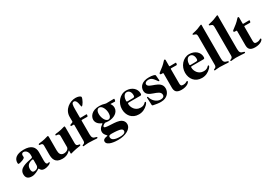

<svg xmlns="http://www.w3.org/2000/svg" viewBox="38 -1895 4561 3223"><g transform="rotate(-30 2318.0 -283.0)"><path d="M137.1 14.2C192.5 14.2 251.8 -18.8 286.2 -41.2C289.1 -43 290.8 -44 293.3 -44C296.2 -44 298.7 -41.5 300.4 -37.6C313.2 -9.6 335.2 11.4 376.4 11.4C448.9 11.4 508.5 -22.7 508.5 -43.3C508.5 -47.6 506 -51.1 500.7 -51.1C495.7 -51.1 485.8 -44 473.7 -44C448.9 -44 437.9 -64.6 437.5 -114.3C437.1 -206 439.6 -210.2 438.9 -283.4C438.2 -375 385.7 -446.7 231.5 -445.3C94.5 -443.9 34.8 -386.4 34.8 -307.5C34.8 -286.6 39.8 -279.8 51.8 -279.8C76 -279.8 174.7 -307.5 174.7 -336.6C174.4 -344.8 172.9 -361.9 173.3 -371.4C173.3 -392.8 187.5 -412.6 212.4 -412.6C247.9 -412.6 276.6 -390.3 291.2 -346.6C297.2 -328.5 297.2 -300.1 296.5 -279.8C295.8 -262.8 289.8 -256 273.1 -252.5C160.9 -229.4 24.9 -205.3 24.9 -89.5C24.9 -22 58.9 14.2 137.1 14.2ZM164.1 -109.4C164.1 -180.4 205.6 -211.3 272.4 -226.6C289.1 -229.8 294.7 -225.1 295.5 -208.1C296.2 -175.8 295.8 -143.1 294.7 -110.8C293 -61.1 252.1 -41.2 210.9 -41.2C169 -41.2 164.1 -81.7 164.1 -109.4Z M725.9 14.2C804.7 14.2 843.4 -14.6 873.2 -42.6L881.4 -50.4C887.4 -55.4 889.6 -55 889.9 -47.6C889.9 -32 889.6 -15.3 889.2 -2.8C888.8 8.9 890.6 12.1 897.7 12.1C902.3 12.1 975.9 -12.8 1084.5 -27C1095.5 -28.4 1101.6 -35.5 1101.6 -39.8C1101.6 -50.4 1094.5 -53.3 1084.5 -54.7C1063.9 -57.9 1032 -56.1 1032 -114.3V-414.1C1032 -433.2 1029.8 -441.1 1018.5 -441.1C1013.8 -441.1 1011 -440.3 1000.7 -436.8C929.3 -412.3 861.2 -408.4 838.8 -404.8C827.8 -403.1 821 -398.4 821 -389.9C821 -380.7 828.1 -378.2 838.8 -377.8C862.9 -377.1 888.8 -375 889.2 -332V-121.4C889.2 -79.5 843.8 -51.1 793.3 -51.1C731.5 -51.1 710.9 -94.5 710.9 -157V-414.1C710.9 -433.2 708.8 -441.1 697.4 -441.1C692.8 -441.1 690 -440.3 679.7 -436.8C608.3 -412.3 540.1 -408.4 517.8 -404.8C506.7 -403.1 500 -398.4 500 -389.9C500 -380.7 507.1 -378.2 517.8 -377.8C541.9 -377.1 567.8 -375 568.2 -332V-163.4C568.2 -74.6 587.4 14.2 725.9 14.2Z M1181.5 -377.8V-75.3C1181.5 -52.9 1178.3 -28.4 1143.1 -17.8C1131.4 -13.8 1127.5 -9.6 1127.5 -3.6C1127.5 3.6 1132.8 7.8 1140.3 7.8C1153.1 7.8 1189.3 0 1233.3 0C1316.1 0 1356.9 7.8 1395.2 7.8C1402.3 7.8 1412.3 6 1412.3 -5C1412.3 -12.8 1407.7 -16.7 1395.2 -19.2C1342.3 -29.8 1323.5 -49.7 1323.5 -117.2V-377.8C1323.9 -386 1326.7 -388.8 1334.9 -389.2L1435.7 -388.5C1443.9 -388.8 1447.1 -391.7 1448.9 -399.9L1452.4 -421.2C1453.5 -429.3 1451 -432.2 1442.8 -432.2L1334.9 -430.8C1326.7 -430.8 1323.9 -433.6 1323.5 -441.8V-596.6C1323.5 -678.3 1327.4 -723.7 1369 -723.7C1436.1 -723.7 1427.6 -584.5 1442.8 -584.5C1468 -584.5 1522.4 -686.8 1522.4 -721.6C1522.4 -745.7 1471.6 -762.8 1422.2 -762.8C1311.8 -762.8 1179.7 -679 1180.8 -533.4L1181.5 -447.4C1181.1 -439.3 1178.3 -435.4 1170.8 -431.8L1128.9 -415.5C1121.4 -411.9 1119.3 -408 1120.4 -400.2L1121.1 -396.3C1122.2 -390.6 1123.6 -389.2 1131.7 -389.2H1170.1C1178.3 -388.8 1181.1 -386 1181.5 -377.8Z M1694.6 208.1C1839.5 208.1 1959.5 147.7 1959.5 51.1C1959.5 11.4 1939.6 -19.9 1907.7 -39.8C1861.5 -68.2 1799.7 -71.7 1715.2 -76C1624.3 -80.3 1591.6 -84.5 1591.6 -105.8C1591.6 -132.1 1642.8 -152 1649.1 -152.7C1654.1 -153.4 1674 -146.3 1710.9 -146.3C1815.3 -146.3 1911.2 -201.7 1911.2 -294.7C1911.2 -323.9 1901.3 -350.5 1885.7 -371.8C1880.7 -378.6 1881.7 -380.3 1889.9 -380.3C1933.9 -378.9 1962 -377.1 1965.2 -377.1C1981.5 -377.1 1982.2 -414.1 1982.2 -417.6C1982.2 -423.3 1980.1 -426.8 1972.3 -426.8C1964.1 -426.8 1953.8 -426.8 1826 -424.7C1817.8 -425.1 1811.8 -426.1 1804 -429C1773.8 -439.6 1739 -445.3 1701 -445.3C1549.7 -445.3 1498.6 -355.1 1498.6 -294C1498.6 -246.4 1529.8 -200.3 1590.2 -174.7C1598 -171.2 1601.6 -168.3 1601.6 -164.8C1601.6 -160.5 1597.3 -157.7 1588.8 -152C1544.7 -122.9 1521.3 -90.2 1521.3 -48.3C1521.3 -17.8 1533.4 9.2 1566.8 42.6C1568.9 44.7 1573.2 51.1 1573.2 54C1573.2 61.1 1549.7 58.2 1521.3 68.2C1491.5 78.8 1480.8 95.2 1480.8 116.5C1480.8 198.9 1637.8 208.1 1694.6 208.1ZM1591.6 98.7C1591.6 63.2 1618.6 61.1 1655.5 61.1C1662.6 61.1 1742.2 62.5 1790.5 71.7C1835.2 80.3 1855.1 95.2 1855.1 122.2C1855.1 173.3 1784.1 176.8 1747.2 176.8C1644.9 176.8 1591.6 149.1 1591.6 98.7ZM1627.8 -331C1627.8 -392 1654.8 -423.3 1687.5 -423.3C1741.5 -423.3 1780.5 -340.9 1780.5 -264.9C1780.5 -204.5 1756.4 -170.5 1722.3 -170.5C1668.3 -170.5 1627.8 -256.4 1627.8 -331Z M2212 10.7C2281.6 10.7 2337.7 -17 2387.4 -66.8C2404.5 -83.8 2413.7 -100.9 2413.7 -109.4C2413.7 -115.1 2410.2 -120 2402.3 -120C2393.1 -120 2386 -109 2376.1 -100.1C2347.7 -75.3 2315.7 -73.2 2290.8 -73.2C2188.6 -73.2 2141 -166.9 2141 -227.3C2141 -245.7 2144.2 -248.6 2168.7 -248.6H2386.7C2405.9 -248.6 2410.2 -261.4 2410.2 -282C2410.2 -375.7 2329.2 -445.3 2220.5 -445.3C2096.2 -445.3 2005.3 -329.5 2005.3 -206C2005.3 -91.6 2075.6 10.7 2212 10.7ZM2135.3 -295.5C2135.3 -344.5 2158.7 -416.9 2214.8 -416.9C2266 -416.9 2292.3 -370.7 2292.3 -317.5C2292.3 -286.9 2288 -277.7 2256 -277C2221.2 -276.3 2190.3 -275.9 2158.7 -275.6C2137.8 -274.9 2135.3 -281.6 2135.3 -295.5Z M2751.1 -435.4C2723.4 -443.2 2698.5 -445.3 2660.9 -445.3C2533 -445.3 2467 -380 2469.1 -294C2473 -148.4 2722.7 -190.3 2722.7 -73.9C2722.7 -38.4 2695 -22.7 2653.1 -22.7C2562.9 -22.7 2503.2 -103 2489.7 -159.8C2487.6 -169 2484 -174 2477.6 -174C2469.8 -174 2467 -167.6 2467 -159.8C2467 -148.4 2470.5 -72.4 2473.4 -23.4C2474.1 -9.9 2481.9 -5.7 2489.7 -4.3C2601.9 19.2 2636 14.2 2638.8 14.2C2763.8 14.2 2817.1 -73.9 2817.1 -143.5C2817.1 -310.4 2564.3 -277.7 2564.3 -368.6C2564.3 -394.2 2592 -414.8 2637.4 -414.8C2685 -414.8 2710.6 -392 2744 -345.9C2766.7 -314.6 2773.1 -304 2781.6 -304C2785.9 -304 2791.5 -307.2 2791.5 -318.2C2791.5 -325.3 2785.9 -381.4 2783 -411.9C2781.6 -425.4 2771 -429.7 2751.1 -435.4Z M3038.7 11.4C3146 11.4 3196.4 -39.8 3196.4 -61.8C3196.4 -68.2 3192.1 -72.4 3186.4 -72.4C3173.7 -72.4 3156.6 -47.6 3104.8 -47.6C3061.4 -47.6 3053.6 -65.3 3053.6 -105.1V-379.3C3054 -387.4 3056.8 -390.3 3065 -390.6L3165.8 -389.2C3174 -389.6 3177.6 -392.4 3179.3 -400.6L3182.9 -421.9C3183.9 -430 3181.8 -432.9 3173.7 -432.9L3065 -431.5C3056.8 -431.5 3054 -434.3 3053.6 -442.5V-556.8C3053.6 -566.8 3047.2 -572.4 3040.1 -572.4C3032.3 -572.4 3025.9 -566.8 3018.1 -557.5C2969.8 -502.1 2930 -473.7 2864 -424C2856.9 -419 2852.6 -412.6 2852.6 -404.8C2852.6 -394.9 2860.4 -388.5 2877.5 -388.5H2900.2C2908.4 -388.1 2911.2 -385.3 2911.6 -377.1V-105.1C2911.6 -39.8 2931.5 11.4 3038.7 11.4Z M3435 10.7C3504.6 10.7 3560.7 -17 3610.4 -66.8C3627.5 -83.8 3636.7 -100.9 3636.7 -109.4C3636.7 -115.1 3633.2 -120 3625.4 -120C3616.1 -120 3609 -109 3599.1 -100.1C3570.7 -75.3 3538.7 -73.2 3513.8 -73.2C3411.6 -73.2 3364 -166.9 3364 -227.3C3364 -245.7 3367.2 -248.6 3391.7 -248.6H3609.7C3628.9 -248.6 3633.2 -261.4 3633.2 -282C3633.2 -375.7 3552.2 -445.3 3443.5 -445.3C3319.2 -445.3 3228.3 -329.5 3228.3 -206C3228.3 -91.6 3298.7 10.7 3435 10.7ZM3358.3 -295.5C3358.3 -344.5 3381.7 -416.9 3437.9 -416.9C3489 -416.9 3515.3 -370.7 3515.3 -317.5C3515.3 -286.9 3511 -277.7 3479 -277C3444.2 -276.3 3413.4 -275.9 3381.7 -275.6C3360.8 -274.9 3358.3 -281.6 3358.3 -295.5Z M3686.1 7.8C3698.9 7.8 3735.1 0 3779.1 0C3861.9 0 3902.7 7.8 3941.1 7.8C3948.2 7.8 3958.1 6 3958.1 -5C3958.1 -12.8 3953.5 -16.7 3941.1 -19.2C3888.1 -29.8 3869.3 -49.7 3869.3 -117.2V-711.6C3869.3 -729.4 3870.7 -753.6 3870.7 -761.4C3870.7 -770.2 3867.5 -774.1 3860.8 -774.1C3857.2 -774.1 3855.8 -773.4 3850.9 -771.3C3794 -746.4 3760.7 -732.2 3688.2 -717.3C3670.5 -713.8 3659.8 -710.9 3659.8 -701.7C3659.8 -693.9 3665.1 -691.4 3676.1 -688.2C3725.9 -674 3727.3 -661.9 3727.3 -615.1V-75.3C3727.3 -52.9 3724.1 -28.4 3688.9 -17.8C3677.2 -13.8 3673.3 -9.6 3673.3 -3.6C3673.3 3.6 3678.6 7.8 3686.1 7.8Z M4001.1 7.8C4013.8 7.8 4050.1 0 4094.1 0C4176.8 0 4217.7 7.8 4256 7.8C4263.1 7.8 4273.1 6 4273.1 -5C4273.1 -12.8 4268.5 -16.7 4256 -19.2C4203.1 -29.8 4184.3 -49.7 4184.3 -117.2V-711.6C4184.3 -729.4 4185.7 -753.6 4185.7 -761.4C4185.7 -770.2 4182.5 -774.1 4175.8 -774.1C4172.2 -774.1 4170.8 -773.4 4165.8 -771.3C4109 -746.4 4075.6 -732.2 4003.2 -717.3C3985.4 -713.8 3974.8 -710.9 3974.8 -701.7C3974.8 -693.9 3980.1 -691.4 3991.1 -688.2C4040.8 -674 4042.3 -661.9 4042.3 -615.1V-75.3C4042.3 -52.9 4039.1 -28.4 4003.9 -17.8C3992.2 -13.8 3988.3 -9.6 3988.3 -3.6C3988.3 3.6 3993.6 7.8 4001.1 7.8Z M4463.8 11.4C4571 11.4 4621.4 -39.8 4621.4 -61.8C4621.4 -68.2 4617.2 -72.4 4611.5 -72.4C4598.7 -72.4 4581.7 -47.6 4529.8 -47.6C4486.5 -47.6 4478.7 -65.3 4478.7 -105.1V-379.3C4479 -387.4 4481.9 -390.3 4490.1 -390.6L4590.9 -389.2C4599.1 -389.6 4602.6 -392.4 4604.4 -400.6L4608 -421.9C4609 -430 4606.9 -432.9 4598.7 -432.9L4490.1 -431.5C4481.9 -431.5 4479 -434.3 4478.7 -442.5V-556.8C4478.7 -566.8 4472.3 -572.4 4465.2 -572.4C4457.4 -572.4 4451 -566.8 4443.2 -557.5C4394.9 -502.1 4355.1 -473.7 4289.1 -424C4282 -419 4277.7 -412.6 4277.7 -404.8C4277.7 -394.9 4285.5 -388.5 4302.6 -388.5H4325.3C4333.5 -388.1 4336.3 -385.3 4336.6 -377.1V-105.1C4336.6 -39.8 4356.5 11.4 4463.8 11.4Z"/></g></svg>

Font: Margiela Serif
Style: Bold
Weight: 700
Designer: Andreas Faust, Stefan Endress
Version: Version 1.002;FEAKit 1.0